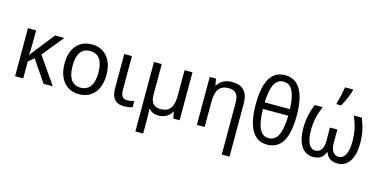

<svg xmlns="http://www.w3.org/2000/svg" viewBox="-93 -1318 4102 2072"><g transform="rotate(15 1958.0 -282.5)"><path d="M485 -536H382L206 -312C194 -297 179 -278 167 -261H165C168 -288 170 -344 170 -397V-536H79V0H170V-188L233 -242L397 0H500L293 -299Z M1028 -269C1028 -446 931 -546 794 -546C649 -546 559 -446 559 -269C559 -91 657 10 791 10C936 10 1028 -91 1028 -269ZM649 -269C649 -396 692 -472 792 -472C893 -472 938 -396 938 -269C938 -142 893 -63 793 -63C693 -63 649 -142 649 -269Z M1241 -536H1155V-157C1155 -26 1216 10 1300 10C1334 10 1372 3 1391 -6V-73C1374 -68 1340 -62 1313 -62C1263 -62 1241 -94 1241 -158Z M1917 -536H1829V-257C1829 -132 1794 -63 1685 -63C1611 -63 1574 -107 1574 -190V-536H1487V240H1574V84C1574 30 1572 -11 1569 -35H1573C1597 -8 1632 10 1680 10C1749 10 1797 -19 1828 -72H1833L1847 0H1917Z M2356 -546C2292 -546 2230 -519 2198 -463H2193L2180 -536H2110V0H2197V-278C2197 -403 2233 -472 2342 -472C2418 -472 2452 -428 2452 -343V240H2539V-349C2539 -487 2476 -546 2356 -546Z M3125 -377C3125 -623 3051 -765 2894 -765C2730 -765 2666 -621 2666 -377C2666 -135 2738 10 2894 10C3061 10 3125 -135 3125 -377ZM2894 -693C2988 -693 3029 -602 3036 -424H2754C2761 -602 2800 -693 2894 -693ZM2894 -62C2797 -62 2757 -160 2754 -351H3037C3033 -158 2990 -62 2894 -62Z M3507 -606H3559C3592 -662 3629 -750 3640 -794V-805H3549C3541 -751 3524 -669 3507 -620ZM3809 -536H3720C3760 -442 3778 -365 3778 -259C3778 -130 3739 -63 3676 -63C3619 -63 3587 -110 3587 -193V-344H3505V-193C3505 -118 3477 -63 3416 -63C3354 -63 3314 -130 3314 -259C3314 -365 3332 -442 3372 -536H3283C3245 -443 3228 -364 3228 -260C3228 -99 3291 10 3410 10C3480 10 3523 -21 3543 -80H3548C3569 -21 3612 10 3682 10C3801 10 3864 -99 3864 -260C3864 -364 3847 -443 3809 -536Z"/></g></svg>

Font: Noto Sans Thai
Style: Regular
Weight: 400
Designer: Monotype Design Team
Foundry: Monotype Imaging Inc.
Version: Version 1.901